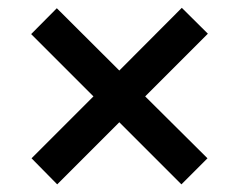

<svg xmlns="http://www.w3.org/2000/svg" viewBox="-20 -618 610 490"><path d="M443 -147.5 284.5 -306 126 -147.5 60.5 -214 218.5 -372 59.5 -531 125 -597 284.5 -438 444 -598 510.5 -532 350.5 -372 509.5 -214Z"/></svg>

Font: 1883 Sans SemiBold
Style: Regular
Weight: 600
Designer: 1883 Sans project is a fork of Public Sans.
Version: Version 1.009